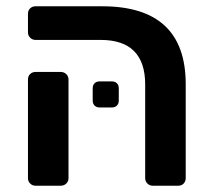

<svg xmlns="http://www.w3.org/2000/svg" viewBox="-20 -591 673 611"><path d="M69 0ZM442 -24V-322Q442 -464 300 -464H93Q83 -464 76 -471Q69 -478 69 -488V-547Q69 -558 76 -564.5Q83 -571 93 -571H305Q571 -571 571 -323V-24Q571 -14 564.5 -7Q558 0 547 0H466Q456 0 449 -7Q442 -14 442 -24ZM69 -24V-338Q69 -349 76 -355.5Q83 -362 93 -362H173Q184 -362 191 -355Q198 -348 198 -338V-24Q198 -14 191 -7Q184 0 173 0H93Q83 0 76 -7Q69 -14 69 -24ZM275 -271V-310Q275 -320 281 -326Q287 -332 297 -332H336Q346 -332 352 -326Q358 -320 358 -310V-271Q358 -261 352 -255Q346 -249 336 -249H297Q287 -249 281 -255Q275 -261 275 -271Z"/></svg>

Font: Hezaedrus Medium
Style: Regular
Weight: 500
Designer: Hubert & Fischer
Foundry: Hubert & Fischer
Version: Version 1.10;September 3, 2019;FontCreator 11.5.0.2425 64-bi